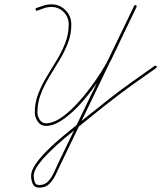

<svg xmlns="http://www.w3.org/2000/svg" viewBox="-20 -573 741 883"><path d="M144 -528Q142 -534 147 -536Q164 -542 181 -547.5Q198 -553 216 -553Q255 -553 281.5 -526Q308 -499 308 -460Q308 -416 292.5 -375.5Q277 -335 253.5 -296.5Q230 -258 206.5 -219Q183 -180 167.5 -140Q152 -100 152 -56Q152 -39 162.5 -22.5Q173 -6 192 -6Q222 -6 256.5 -28.5Q291 -51 325.5 -87Q360 -123 391 -164Q422 -205 445.5 -242.5Q469 -280 481 -304Q510 -365 539 -425.5Q568 -486 597 -546Q600 -552 605 -549Q610 -547 608 -541Q521 -360 433.5 -179.5Q346 1 259 182Q249 203 237 228.5Q225 254 207.5 272Q190 290 161 290Q161 290 161 290Q161 290 161 290Q161 290 161 290Q161 290 161 290Q138 290 130.5 272.5Q123 255 123 236Q123 212 143.5 182Q164 152 196 120Q228 88 264.5 57.5Q301 27 333 1.5Q365 -24 385 -41Q385 -41 385 -41Q385 -41 385 -41Q407 -58 429 -75.5Q451 -93 473 -111Q526 -153 581 -192Q636 -231 691 -270Q691 -270 691 -270Q691 -270 691 -270Q696 -273 700 -268Q703 -264 698 -260Q643 -222 588 -182.5Q533 -143 480 -101Q458 -84 436 -66.5Q414 -49 392 -31Q392 -31 392 -31Q392 -31 392 -31Q374 -16 342.5 9Q311 34 275.5 64Q240 94 208 125.5Q176 157 155.5 185.5Q135 214 135 236Q135 250 139.5 264Q144 278 161 278Q161 278 161 278Q161 278 161 278Q161 278 161 278Q161 278 161 278Q186 278 202 260.5Q218 243 228.5 219.5Q239 196 248 177Q335 -4 422.5 -185Q510 -366 597 -546Q600 -552 605 -549Q610 -547 608 -541Q579 -481 550 -420.5Q521 -360 492 -299Q479 -273 454.5 -234.5Q430 -196 398.5 -154Q367 -112 331.5 -76Q296 -40 260 -17Q224 6 192 6Q167 6 153.5 -14Q140 -34 140 -56Q140 -100 155.5 -140.5Q171 -181 194.5 -220Q218 -259 241.5 -297.5Q265 -336 280.5 -376.5Q296 -417 296 -460Q296 -494 273 -517.5Q250 -541 216 -541Q199 -541 183 -535.5Q167 -530 151 -524Q146 -522 144 -528Z"/></svg>

Font: FRB American Cursive Thin
Style: Italic
Weight: 100
Italic angle: -25°
Version: Version 2.0;Modular Font Editor K font №1